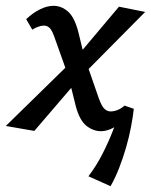

<svg xmlns="http://www.w3.org/2000/svg" viewBox="-40 -445 519 660"><path d="M307 6Q280 6 256.5 -13Q233 -32 220 -82L195 -183L149 -312Q140 -339 131.5 -348Q123 -357 111 -357Q102 -357 91 -353Q80 -349 71 -343L50 -379Q73 -401 97.5 -413Q122 -425 144 -425Q171 -425 193.5 -405.5Q216 -386 229 -336L250 -250L300 -106Q310 -79 319.5 -70.5Q329 -62 340 -62Q352 -62 364.5 -67Q377 -72 388 -82L420 -71Q392 -33 362.5 -13.5Q333 6 307 6ZM78 5 -20 -12 211 -238 235 -178ZM247 -190 224 -250 369 -422 459 -404ZM340 195 264 161Q292 124 313 82.5Q334 41 349 2Q364 -37 374 -67L420 -71Q417 -44 410.5 -9.5Q404 25 393.5 61.5Q383 98 369.5 132.5Q356 167 340 195Z"/></svg>

Font: Ysabeau Infant SemiBold
Style: Italic
Weight: 600
Italic angle: -12°
Designer: Christian Thalmann (Catharsis Fonts)
Version: Version 2.002; featfreeze: ss01,ss02,lnum